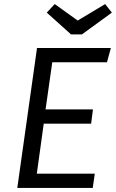

<svg xmlns="http://www.w3.org/2000/svg" viewBox="-20 -924 570 944"><path d="M506 -618H237L204 -386H437L428 -316H195L161 -70H446L436 0H65L162 -688H525ZM530 -862 383 -755H329L210 -862L249 -904L362 -823L497 -904Z"/></svg>

Font: Fira Sans Book
Style: Italic
Weight: 350
Italic angle: -8°
Designer: bBox Type GmbH & Carrois Corporate GbR & Edenspiekermann AG
Foundry: bBox Type GmbH & Carrois Corporate GbR & Edenspiekermann AG
Version: Version 4.301